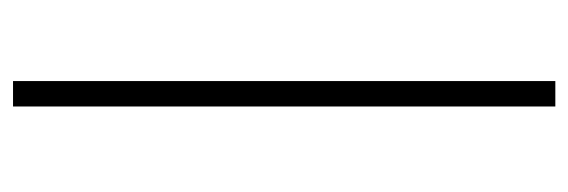

<svg xmlns="http://www.w3.org/2000/svg" viewBox="-316 -424 893 302"><g transform="rotate(-90 131.0 -273.5)"><path d="M114 153V-700H154V153Z"/></g></svg>

Font: Junicode
Style: Italic
Weight: 400
Italic angle: -11°
Designer: Peter S. Baker
Version: Version 2.100; ttfautohint (v1.8.4)